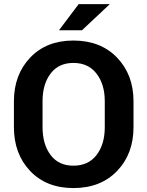

<svg xmlns="http://www.w3.org/2000/svg" viewBox="-20 -922 730 952"><path d="M386.5 -772H272.5L370 -901.5H524.5ZM344 10.5Q210 10.5 129.5 -74.2Q49 -159 49 -291.5V-419.5Q49 -551.5 129.5 -636.2Q210 -721 344 -721Q479 -721 560.5 -636.2Q642 -551.5 642 -419.5V-291.5Q642 -159 560.5 -74.2Q479 10.5 344 10.5ZM344 -100.5Q418 -100.5 458.8 -153.5Q499.5 -206.5 499.5 -291.5V-420.5Q499.5 -504 458.5 -557Q418 -610 344 -610Q270.5 -610 230.8 -557.2Q191 -504.5 191 -420.5V-291.5Q191 -206.5 230.8 -153.5Q270.5 -100.5 344 -100.5Z"/></svg>

Font: Roberto Sans
Style: Bold
Weight: 700
Designer: Google (font) & Cristiano Sobral (main changes)
Version: Version 1.000;October 12, 2021;FontCreator 14.0.0.2814 64-bi